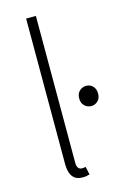

<svg xmlns="http://www.w3.org/2000/svg" viewBox="-114 -771 538 835"><g transform="rotate(-15 155.0 -353.5)"><path d="M151 12Q92 12 92 -64V-719H136V-58Q136 -42 142 -34.5Q148 -27 157 -27Q160 -27 163.5 -27Q167 -27 175 -29L183 7Q176 9 169 10.5Q162 12 151 12ZM268 -278Q251 -278 238 -290Q225 -302 225 -323Q225 -345 238 -357Q251 -369 268 -369Q285 -369 297.5 -357Q310 -345 310 -323Q310 -302 297.5 -290Q285 -278 268 -278Z"/></g></svg>

Font: Giro Light
Style: Regular
Weight: 300
Designer: Paul D. Hunt
Foundry: Adobe Systems Incorporated
Version: Version 1.000;PS 1.0;hotconv 1.0.88;makeotf.lib2.5.647800